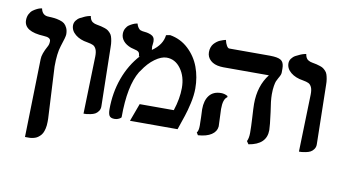

<svg xmlns="http://www.w3.org/2000/svg" viewBox="-76 -747 2000 1125"><g transform="rotate(10 924.0 -184.5)"><path d="M125 200.2 136.2 -265.1Q136.2 -295.4 165 -347.2Q171.9 -359.4 171.9 -377.9Q171.9 -400.4 130.9 -401.9Q12.2 -407.7 12.2 -475.1Q12.2 -495.6 20.5 -511.7Q28.8 -527.8 40.8 -536.4Q52.7 -544.9 64.5 -550.5Q76.2 -556.2 84.5 -557.6L92.8 -559.1Q101.1 -518.1 139.2 -518.1Q161.6 -517.1 174.6 -515.6Q187.5 -514.2 205.8 -509Q224.1 -503.9 234.1 -495.6Q244.1 -487.3 251.5 -471.7Q258.8 -456.1 258.8 -434.1Q258.8 -418.9 238.8 -359.9Q224.1 -315.4 224.1 -236.8L240.2 71.8V89.8Q240.2 111.8 236.1 129.6Q231.9 147.5 226.1 158.4Q220.2 169.4 210.9 177.7Q201.7 186 194.3 189.9Q187 193.8 176.8 196.5Q166.5 199.2 162.1 199.5Q157.7 199.7 150.9 200.2Z M439 5.9 448.7 -335.9Q449.2 -363.8 442.1 -378.9Q435.1 -394 423.6 -399.7Q412.1 -405.3 389.6 -409.2Q344.2 -416 316.4 -439Q288.6 -461.9 288.6 -493.2Q288.6 -508.8 298.1 -521.7Q307.6 -534.7 321.5 -542.2Q335.4 -549.8 349.1 -555.4Q362.8 -561 372.6 -563L381.8 -564.9Q383.8 -552.2 388.4 -543.5Q393.1 -534.7 400.4 -530.3Q407.7 -525.9 412.8 -524.2Q418 -522.5 425.8 -521Q441.9 -518.1 451.4 -515.9Q460.9 -513.7 473.4 -509.5Q485.8 -505.4 492.7 -500.5Q499.5 -495.6 507.3 -487.3Q515.1 -479 518.8 -468Q522.5 -457 525.1 -441.4Q527.8 -425.8 527.8 -405.8Q528.8 -346.7 531.2 -229.7Q533.7 -112.8 534.7 -55.2Q535.2 -38.1 526.4 -25.6Q517.6 -13.2 506.6 -7.3Q495.6 -1.5 479.5 1.7Q463.4 4.9 455.6 5.4Q447.8 5.9 439 5.9Z M835.4 -530.8Q839.4 -531.2 847.4 -533Q855.5 -534.7 859.4 -535.2Q922.9 -524.4 969 -481.2Q1015.1 -438 1036.9 -378.9Q1058.6 -319.8 1058.6 -252.9Q1058.6 -212.4 1047.9 -164.3Q1037.1 -116.2 1026.4 -85Q1022 -71.3 1012 -42.5Q1002 -13.7 997.6 0H714.4L753.4 -106H956.5Q980.5 -178.7 980.5 -242.2Q980.5 -309.6 947 -355.7Q913.6 -401.9 862.3 -401.9Q831.1 -401.9 793.2 -374.5Q755.4 -347.2 724.6 -299.8Q719.7 -292.5 717.3 -290Q662.6 -199.2 662.6 -13.2Q662.6 -8.3 650.1 -1.7Q637.7 4.9 623.5 4.9Q599.6 4.9 592 -7.6Q584.5 -20 584.5 -45.9Q584.5 -144.5 616 -231.4Q647.5 -318.4 706.5 -382.8Q705.6 -382.3 703.4 -381.3Q701.2 -380.4 700.2 -379.9Q700.2 -398.9 692.9 -406.2Q685.5 -413.6 663.6 -418Q661.1 -418.9 654.5 -420.4Q647.9 -421.9 645.5 -422.9Q615.7 -434.1 600.1 -452.9Q584.5 -471.7 584.5 -495.1Q584.5 -513.2 592.3 -527.3Q600.1 -541.5 611.1 -548.8Q622.1 -556.2 632.8 -561Q643.6 -565.9 651.4 -567.4L659.2 -568.8Q663.1 -553.7 670.2 -544.7Q677.2 -535.6 682.4 -533.4Q687.5 -531.2 695.3 -529.8Q711.4 -528.3 721.9 -526.4Q732.4 -524.4 744.6 -519.8Q756.8 -515.1 763.2 -505.9Q769.5 -496.6 769.5 -482.9Q769.5 -469.7 767.6 -463.9L768.6 -464.8Q768.6 -463.9 768.1 -461.9Q767.6 -460 767.6 -459Q766.6 -457 766.6 -452.1Q766.6 -442.9 768.6 -431.2Q829.1 -472.7 835.4 -530.8Z M1505.9 -296.9Q1505.9 -260.3 1517.1 -192.9Q1527.8 -111.3 1527.8 -87.9Q1527.8 -2 1421.9 15.1L1410.2 -2Q1419.9 -21 1419.9 -53.2Q1419.9 -89.8 1417 -138.2Q1413.1 -202.6 1413.1 -224.1Q1413.1 -331.1 1469.7 -403.8H1198.7Q1187 -403.8 1181.2 -404.8Q1143.6 -408.2 1121.8 -428Q1100.1 -447.8 1100.1 -477.1Q1100.1 -492.2 1104.7 -505.4Q1109.4 -518.6 1116.9 -527.1Q1124.5 -535.6 1133.8 -542.7Q1143.1 -549.8 1152.3 -553.5Q1161.6 -557.1 1169.2 -559.8Q1176.8 -562.5 1181.6 -563.5L1186 -564Q1189.9 -545.4 1197.8 -531.7Q1205.6 -518.1 1213.9 -518.1H1457Q1472.2 -518.1 1479 -517.1Q1515.6 -514.2 1528.3 -500.2Q1541 -486.3 1541 -457V-433.1Q1541 -429.7 1540.3 -426.5Q1539.6 -423.3 1538.8 -420.7Q1538.1 -418 1536.1 -414.1Q1534.2 -410.2 1533.2 -408.2Q1532.2 -406.2 1529.5 -401.6Q1526.9 -397 1525.9 -395Q1519.5 -383.3 1516.4 -376Q1513.2 -368.7 1509.5 -347.4Q1505.9 -326.2 1505.9 -296.9ZM1228 -161.1Q1228 -150.9 1230 -110.8Q1231.9 -70.8 1231.9 -62V-56.2Q1229 -26.9 1200.7 -8.1Q1172.4 10.7 1121.1 14.2L1111.8 -1Q1122.1 -11.2 1122.1 -43.9Q1122.1 -46.9 1121.6 -63.7Q1121.1 -80.6 1121.1 -91.8Q1119.1 -127.9 1119.1 -140.1Q1119.1 -192.9 1142.8 -222.9Q1166.5 -252.9 1212.9 -252.9Q1232.9 -252.9 1252 -242.2V-234.9Q1228 -220.2 1228 -161.1Z M1720.7 5.9 1730.5 -335.9Q1731 -363.8 1723.9 -378.9Q1716.8 -394 1705.3 -399.7Q1693.8 -405.3 1671.4 -409.2Q1626 -416 1598.1 -439Q1570.3 -461.9 1570.3 -493.2Q1570.3 -508.8 1579.8 -521.7Q1589.4 -534.7 1603.3 -542.2Q1617.2 -549.8 1630.9 -555.4Q1644.5 -561 1654.3 -563L1663.6 -564.9Q1665.5 -552.2 1670.2 -543.5Q1674.8 -534.7 1682.1 -530.3Q1689.5 -525.9 1694.6 -524.2Q1699.7 -522.5 1707.5 -521Q1723.6 -518.1 1733.2 -515.9Q1742.7 -513.7 1755.1 -509.5Q1767.6 -505.4 1774.4 -500.5Q1781.2 -495.6 1789.1 -487.3Q1796.9 -479 1800.5 -468Q1804.2 -457 1806.9 -441.4Q1809.6 -425.8 1809.6 -405.8Q1810.5 -346.7 1813 -229.7Q1815.4 -112.8 1816.4 -55.2Q1816.9 -38.1 1808.1 -25.6Q1799.3 -13.2 1788.3 -7.3Q1777.3 -1.5 1761.2 1.7Q1745.1 4.9 1737.3 5.4Q1729.5 5.9 1720.7 5.9Z"/></g></svg>

Font: Common Serif
Style: Bold
Weight: 700
Designer: Philipp H. Poll, Khaled Hosny
Foundry: Stefan Peev, Context Ltd.
Version: Version 1.026